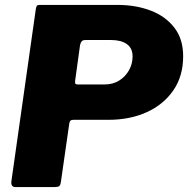

<svg xmlns="http://www.w3.org/2000/svg" viewBox="-20 -762 766 782"><path d="M279 -274Q270 -274 266.5 -270Q263 -266 262 -258L228 -21Q226 -7 220.5 -3.5Q215 0 200 0H43Q22 0 27 -28L126 -726Q128 -736 130.5 -739Q133 -742 142 -742H458Q533 -742 593.5 -719Q654 -696 690 -649.5Q726 -603 726 -533Q726 -452 686 -394Q646 -336 577.5 -305Q509 -274 422 -274ZM520 -532Q520 -566 496.5 -582.5Q473 -599 433 -599H328Q317 -599 312.5 -593.5Q308 -588 306 -578L286 -433Q285 -423 287.5 -420.5Q290 -418 297 -418H406Q440 -418 465.5 -434Q491 -450 505.5 -476Q520 -502 520 -532Z"/></svg>

Font: Libre Franklin Thin ExtraBold
Style: Italic
Weight: 800
Italic angle: -8°
Version: Version 2.000